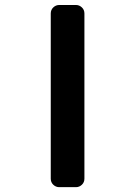

<svg xmlns="http://www.w3.org/2000/svg" viewBox="-20 -775 540 774"><path d="M218.8 -20.5Q205.1 -20.5 194.8 -30.3Q184.6 -40 184.6 -54.7V-720.7Q184.6 -735.4 194.8 -745.1Q205.1 -754.9 218.8 -754.9H286.1Q299.8 -754.9 310.1 -745.1Q320.3 -735.4 320.3 -720.7V-54.7Q320.3 -40 310.1 -30.3Q299.8 -20.5 286.1 -20.5Z"/></svg>

Font: Rounded-L Mgen+ 1m medium
Style: Regular
Weight: 500
Designer: [Source Han Sans]
Ryoko NISHIZUKA  (kana & ideographs); Paul D. Hunt (Latin, Greek & Cyrillic); Wenlong ZHANG  (bopomofo
Version: Version 1.059.20150602